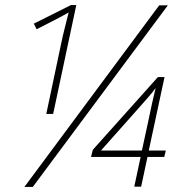

<svg xmlns="http://www.w3.org/2000/svg" viewBox="-20 -735 711 755"><path d="M76 0 606 -714H640L109 0ZM221 -566Q227 -595 235 -626.5Q243 -658 250 -686Q232 -676 215.5 -667Q199 -658 173 -645L124 -620L113 -642L259 -715H280L189 -287H162ZM508 -1 533 -118H338L345 -146L601 -432H627L565 -143H632L626 -118H560L535 -1ZM377 -143H538L564 -263Q570 -293 578 -329Q586 -365 592 -389Q582 -374 558.5 -347.5Q535 -321 512 -295Z"/></svg>

Font: Noto Sans Thin
Style: Italic
Weight: 100
Italic angle: -12°
Designer: Monotype Design Team
Foundry: Monotype Imaging Inc.
Version: Version 2.013; ttfautohint (v1.8.4.7-5d5b)